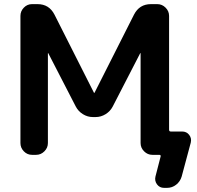

<svg xmlns="http://www.w3.org/2000/svg" viewBox="-20 -750 954 930"><path d="M135 0Q112 0 95.5 -17Q79 -34 79 -57V-673Q79 -696 95.5 -713Q112 -730 135 -730H162Q218 -730 244 -679L435 -301Q435 -300 437 -300Q438 -300 438 -301L629 -679Q655 -730 711 -730H742Q765 -730 782 -713Q799 -696 799 -673V-122Q799 -113 807 -113H862Q884 -113 896.5 -96.5Q909 -80 904 -59L860 105Q853 129 833.5 144.5Q814 160 789 160H775Q753 160 740.5 143Q728 126 733 105L758 8Q760 0 751 0H733H718Q695 0 678 -17Q661 -34 661 -57V-492Q661 -493 660 -493Q659 -493 659 -492L526 -234Q514 -211 491.5 -197Q469 -183 443 -183H430Q404 -183 381.5 -197Q359 -211 347 -234L214 -492Q214 -493 213 -493Q212 -493 212 -492V-57Q212 -34 195 -17Q178 0 155 0Z"/></svg>

Font: Rounded Mplus 1c Bold
Style: Bold
Weight: 700
Version: Version 1.059.20150529